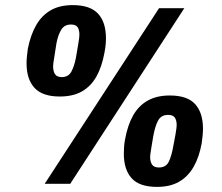

<svg xmlns="http://www.w3.org/2000/svg" viewBox="-20 -720 870 752"><path d="M155 0 603 -688H702L255 0ZM214 -342Q146 -342 115 -376Q84 -410 84 -472Q84 -485 85.5 -499.5Q87 -514 89 -529Q100 -584 122 -622Q144 -660 179 -680Q214 -700 265 -700Q333 -700 364 -666.5Q395 -633 395 -570Q395 -557 393.5 -542.5Q392 -528 389 -513Q379 -458 357.5 -420Q336 -382 301 -362Q266 -342 214 -342ZM595 12Q526 12 495.5 -22Q465 -56 465 -118Q465 -131 466 -145.5Q467 -160 470 -175Q480 -230 501.5 -268Q523 -306 558.5 -326Q594 -346 645 -346Q714 -346 744.5 -312Q775 -278 775 -216Q775 -203 773.5 -188.5Q772 -174 770 -159Q760 -104 738 -66Q716 -28 681 -8Q646 12 595 12ZM222 -418Q248 -418 259.5 -439.5Q271 -461 277 -492Q283 -527 286 -544.5Q289 -562 290 -570.5Q291 -579 291 -584Q291 -603 284 -613.5Q277 -624 258 -624Q232 -624 219.5 -603Q207 -582 201 -550Q196 -516 193 -498.5Q190 -481 189 -473Q188 -465 188 -460Q188 -441 195.5 -429.5Q203 -418 222 -418ZM602 -64Q630 -64 641 -86.5Q652 -109 659 -149Q665 -179 667.5 -194.5Q670 -210 671 -217.5Q672 -225 672 -230Q672 -248 665 -259Q658 -270 638 -270Q611 -270 599 -247.5Q587 -225 580 -185Q575 -156 572.5 -140Q570 -124 569 -117Q568 -110 568 -105Q568 -87 575.5 -75.5Q583 -64 602 -64Z"/></svg>

Font: Archivo Condensed Black
Style: Italic
Weight: 900
Width: 3
Italic angle: -10°
Designer: Hector Gatti
Foundry: Omnibus-Type
Version: Version 2.001